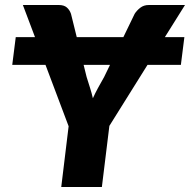

<svg xmlns="http://www.w3.org/2000/svg" viewBox="-20 -748 760 768"><path d="M120 -599.5 71.5 -728H215Q236 -728 247.2 -718.2Q258.5 -708.5 264 -692.5L287 -599.5H473.5L518.5 -692.5Q526.5 -705.5 540.8 -716.8Q555 -728 575.5 -728H720L639.5 -599.5H717.5L703.5 -488.5H570L417.5 -244.5L387.5 0H225L254.5 -243L162 -488.5H29L43 -599.5ZM351.5 -355Q360.5 -375 371.8 -395.8Q383 -416.5 396.5 -440L420 -488.5H314.5L326.5 -440Q334 -416 340.5 -395.5Q347 -375 351.5 -355Z"/></svg>

Font: Lato Black
Style: Italic
Weight: 900
Italic angle: -7°
Designer: Lukasz Dziedzic
Foundry: tyPoland Lukasz Dziedzic
Version: Version 2.007; 2014-02-27